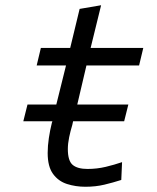

<svg xmlns="http://www.w3.org/2000/svg" viewBox="-20 -701 600 733"><path d="M306 12Q269 12 236 1.5Q203 -9 182.5 -37Q162 -65 162 -117Q162 -144 166.5 -174Q171 -204 178 -232L180 -238H69L85 -302H195L232 -451H120L136 -518H248L284 -667L366 -681L326 -518H527L511 -451H310L275 -302H470L454 -238H259L256 -224Q249 -201 244 -177Q239 -153 239 -132Q239 -87 257.5 -71.5Q276 -56 314 -56Q350 -56 383.5 -64Q417 -72 446 -82L443 -14Q412 -4 378.5 4Q345 12 306 12Z"/></svg>

Font: Ubuntu Sans Mono
Style: Italic
Weight: 400
Italic angle: -13.5°
Monospace: yes
Designer: Dalton Maag Ltd
Foundry: Dalton Maag Ltd
Version: Version 1.006